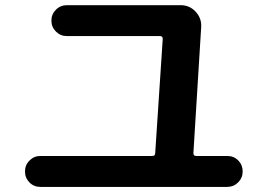

<svg xmlns="http://www.w3.org/2000/svg" viewBox="-20 -733 1040 746"><path d="M136.7 -6.8Q111.3 -6.8 94.2 -24.4Q77.1 -42 77.1 -66.9Q77.1 -91.8 94.7 -109.4Q112.3 -127 136.7 -127H571.3Q583 -127 583 -137.7L612.3 -582Q612.3 -592.8 601.6 -592.8H240.2Q214.8 -592.8 197.3 -610.4Q179.7 -627.9 179.7 -652.8Q179.7 -677.7 197.3 -695.3Q214.8 -712.9 240.2 -712.9H681.6Q716.8 -712.9 740.2 -687.5Q763.7 -662.1 761.7 -627.9L731.4 -137.7Q731.4 -127 742.2 -127H863.3Q888.7 -127 905.8 -109.4Q922.9 -91.8 922.9 -66.9Q922.9 -42 905.3 -24.4Q887.7 -6.8 863.3 -6.8Z"/></svg>

Font: Rounded-X Mgen+ 1m bold
Style: Bold
Weight: 700
Designer: [Source Han Sans]
Ryoko NISHIZUKA  (kana & ideographs); Paul D. Hunt (Latin, Greek & Cyrillic); Wenlong ZHANG  (bopomofo
Version: Version 1.059.20150602